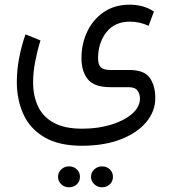

<svg xmlns="http://www.w3.org/2000/svg" viewBox="-20 -379 738 824"><path d="M370.6 379.9Q370.6 361.3 384.5 348.1Q398.4 335 418 335Q438 335 451.4 347.9Q464.8 360.8 464.8 379.9Q464.8 398.9 451.4 411.9Q438 424.8 418 424.8Q398.4 424.8 384.5 411.6Q370.6 398.4 370.6 379.9ZM229 379.9Q229 361.3 242.7 348.1Q256.3 335 276.4 335Q296.4 335 309.8 347.9Q323.2 360.8 323.2 379.9Q323.2 398.9 309.8 411.9Q296.4 424.8 276.4 424.8Q256.3 424.8 242.7 411.6Q229 398.4 229 379.9ZM333 246.6Q232.9 246.6 170.9 210.2Q108.9 173.8 80.6 111.6Q52.2 49.3 52.2 -28.3Q52.2 -77.6 62 -129.4Q71.8 -181.2 89.4 -231.4L153.8 -205.6Q140.1 -161.6 131.1 -115.2Q122.1 -68.8 122.1 -25.4Q122.1 31.7 142.8 76.7Q163.6 121.6 210 147.5Q256.3 173.3 333 173.3Q400.9 173.3 457 156Q513.2 138.7 546.9 109.4Q580.6 80.1 580.6 43.9Q580.6 24.9 570.1 10Q559.6 -4.9 532.2 -4.9H453.1Q383.8 -4.9 356.7 -39.1Q329.6 -73.2 329.6 -129.4Q329.6 -191.4 354.5 -243.7Q379.4 -295.9 425.8 -327.4Q472.2 -358.9 537.1 -358.9Q562.5 -358.9 588.9 -352.5Q615.2 -346.2 640.6 -329.6L617.7 -268.1Q580.1 -286.1 537.6 -286.1Q472.2 -286.1 436.5 -240.5Q400.9 -194.8 400.9 -129.4Q400.9 -101.6 412.8 -90.1Q424.8 -78.6 454.6 -78.6H535.6Q599.1 -78.6 622.8 -44.9Q646.5 -11.2 646.5 42Q646.5 98.1 608.2 144.5Q569.8 190.9 499.5 218.5Q429.2 246.1 333 246.6Z"/></svg>

Font: Vazirmatn RD FD Light
Style: Regular
Weight: 300
Designer: Saber Rastikerdar
Foundry: Saber Rastikerdar
Version: Version 33.003